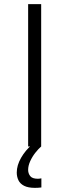

<svg xmlns="http://www.w3.org/2000/svg" viewBox="-20 -708 335 928"><path d="M116 0V-688H179V0ZM149 200Q116 200 96.5 190Q77 180 69 163Q61 146 61 126Q61 91 82 54.5Q103 18 136 -10L179 0Q166 11 151 30Q136 49 126 71Q116 93 116 113Q116 130 126 143Q136 156 163 156Q166 156 170 155.5Q174 155 180 154V198Q172 199 165 199.5Q158 200 149 200Z"/></svg>

Font: Saira SemiExpanded Light
Style: Regular
Weight: 300
Width: 6
Designer: Hector Gatti with collaboration of the Omnibus-Type team
Foundry: Omnibus-Type
Version: Version 1.101